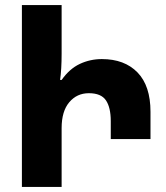

<svg xmlns="http://www.w3.org/2000/svg" viewBox="-20 -734 652 754"><path d="M66 -714H222V-523Q222 -462 216 -420H222Q253 -464 293.5 -483Q334 -502 380 -502Q469 -502 520 -449.5Q571 -397 571 -295V-188H415V-258Q415 -312 396 -340Q377 -368 329 -368Q282 -368 252 -332.5Q222 -297 222 -231V0H66Z"/></svg>

Font: Noto Sans Armenian Condensed ExtraBold
Style: Regular
Weight: 800
Width: 3
Designer: Monotype Design Team
Foundry: Monotype Imaging Inc.
Version: Version 2.008; ttfautohint (v1.8.4.7-5d5b)